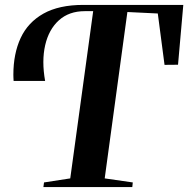

<svg xmlns="http://www.w3.org/2000/svg" viewBox="-20 -763 768 783"><path d="M157 0 159.5 -19 266.5 -35.5 360 -717.5H326Q261.5 -717.5 220.2 -680.2Q179 -643 164.2 -578.5Q149.5 -514 164 -433H35.5Q35 -439 34.8 -446Q34.5 -453 34.5 -458Q34.5 -544 64.2 -608Q94 -672 157.2 -707.5Q220.5 -743 320 -743H727.5L706 -499L651 -498.5L623.5 -708L499.5 -714L407 -35.5L521.5 -19L519.5 0Z"/></svg>

Font: Merriweather 144pt SemiBold
Style: Italic
Weight: 600
Italic angle: -7.8°
Version: Version 2.101